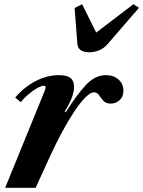

<svg xmlns="http://www.w3.org/2000/svg" viewBox="-20 -891 680 911"><path d="M4.5 0 190.5 -456Q193.5 -463.5 195 -468.5Q196.5 -473.5 196.5 -476.5Q196.5 -484 187.5 -484Q176 -484 155.8 -472.5Q135.5 -461 114.5 -443.2Q93.5 -425.5 78.5 -406.5L52 -428Q95 -478.5 149.5 -506.5Q204 -534.5 260 -534.5Q297.5 -534.5 314.5 -521Q331.5 -507.5 331.5 -478Q331.5 -458 321.5 -429.5Q311.5 -401 286.5 -361.5L293 -360Q344.5 -442 388 -488.2Q431.5 -534.5 482.5 -534.5Q518.5 -534.5 542 -514Q565.5 -493.5 565.5 -460.5Q565.5 -431.5 547.2 -415.5Q529 -399.5 506 -399.5Q482.5 -399.5 470.5 -413Q458.5 -426.5 449.5 -439.8Q440.5 -453 426 -453Q408.5 -453 383.5 -427.2Q358.5 -401.5 330.2 -358.5Q302 -315.5 273.5 -262.5Q245 -209.5 220 -155L149 0ZM403 -643Q377 -643 363 -653Q349 -663 347 -683.5L334 -853L369.5 -871L436.5 -736.5L613 -871L639.5 -854L492.5 -684Q474 -662 450.8 -652.5Q427.5 -643 403 -643Z"/></svg>

Font: Libre Caslon Text
Style: Italic
Weight: 400
Italic angle: -22.583°
Designer: Pablo Impallari, Rodrigo Fuenzalida, Katja Schimmel
Foundry: Pablo Impallari, Rodrigo Fuenzalida
Version: Version 2.000